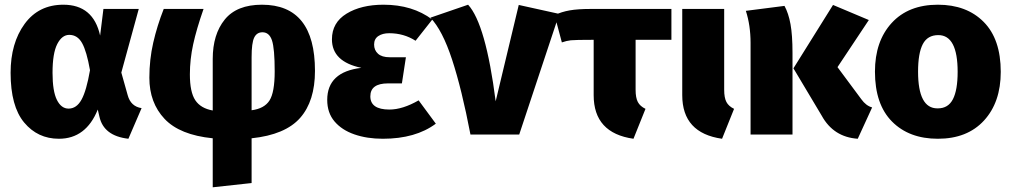

<svg xmlns="http://www.w3.org/2000/svg" viewBox="-20 -571 4293 815"><path d="M525 18Q420 6 402 -76L395 -106Q345 18 230 18Q140 18 82.5 -51Q25 -120 25 -262Q25 -388 84.5 -469.5Q144 -551 249 -551Q376 -551 405 -420L419 -533H569L495 -263Q509 -215 522 -167Q535 -119 581 -112ZM271 -110Q305 -110 326 -148Q347 -186 362 -273Q348 -353 328.5 -388Q309 -423 274 -423Q243 -423 223 -384Q203 -345 203 -262Q203 -184 221.5 -147Q240 -110 271 -110Z M883 224V16Q743 2 678.5 -66.5Q614 -135 614 -241Q614 -318 630.5 -390Q647 -462 675 -533H844Q814 -447 800 -383Q786 -319 786 -255Q786 -180 809 -145.5Q832 -111 883 -102V-321Q883 -425 934 -488Q985 -551 1092 -551Q1317 -551 1317 -270Q1317 -142 1254 -70.5Q1191 1 1048 16V206ZM1048 -103Q1102 -110 1124 -144.5Q1146 -179 1146 -268Q1146 -365 1134.5 -399.5Q1123 -434 1094 -434Q1070 -434 1059 -411.5Q1048 -389 1048 -328Z M1605 18Q1538 18 1484.5 -0.5Q1431 -19 1400 -55.5Q1369 -92 1369 -147Q1369 -266 1514 -283Q1389 -309 1389 -404Q1389 -475 1451 -513Q1513 -551 1608 -551Q1731 -551 1815 -488L1744 -398Q1694 -430 1632 -430Q1604 -430 1586 -418Q1568 -406 1568 -382Q1568 -358 1584.5 -343Q1601 -328 1634 -328H1703L1686 -217H1627Q1552 -217 1552 -162Q1552 -106 1633 -106Q1689 -106 1757 -145L1830 -46Q1744 18 1605 18Z M2184 0H1977Q1940 -193 1899 -318Q1858 -443 1807 -496L1967 -551Q2042 -469 2084 -141L2182 -550L2354 -512Z M2669 18Q2500 -6 2500 -167V-402Q2421 -402 2403 -400Q2385 -398 2365 -391L2334 -507Q2364 -521 2398.5 -527Q2433 -533 2486 -533H2830V-402H2678V-190Q2678 -156 2687.5 -138Q2697 -120 2720 -109Z M3045 18Q2876 -6 2876 -167V-533H3054V-190Q3054 -156 3063.5 -138Q3073 -120 3096 -109Z M3621 18Q3518 11 3468 -80L3348 -281L3516 -550L3668 -486L3535 -286L3636 -150Q3656 -122 3682 -115ZM3344 0H3166V-389Q3166 -463 3146 -525L3310 -546Q3327 -515 3335.5 -468.5Q3344 -422 3344 -347Z M3961 18Q3839 18 3766.5 -55Q3694 -128 3694 -267Q3694 -396 3765 -473.5Q3836 -551 3961 -551Q4083 -551 4155.5 -478Q4228 -405 4228 -266Q4228 -137 4157 -59.5Q4086 18 3961 18ZM3961 -111Q4005 -111 4025 -150Q4045 -189 4045 -266Q4045 -422 3963 -422Q3917 -422 3897 -383.5Q3877 -345 3877 -267Q3877 -111 3959 -111Z"/></svg>

Font: Trujillo ExtraBold
Style: Regular
Weight: 800
Designer: Fira Sans original fonts by bBox Type GmbH, Carrois Corporate GbR, & Edenspiekermann AG / Changes by Cristiano Sobral
Foundry: Fira Sans original fonts by bBox Type GmbH, Carrois Corporate GbR, & Edenspiekermann AG / Changes by Cristiano Sobral
Version: Version 4.301;July 28, 2020;FontCreator 13.0.0.2655 64-bit